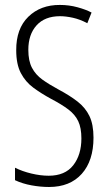

<svg xmlns="http://www.w3.org/2000/svg" viewBox="-20 -744 438 774"><path d="M356.9 -189Q356.9 -96.2 309.6 -43.2Q262.2 9.8 177.7 9.8Q143.6 9.8 107.2 3.2Q70.8 -3.4 40.5 -17.6V-67.9Q69.8 -53.2 106.7 -44.4Q143.6 -35.6 176.3 -35.6Q242.2 -35.6 275.1 -77.6Q308.1 -119.6 308.1 -186Q308.1 -228.5 295.4 -255.4Q282.7 -282.2 255.6 -302.7Q228.5 -323.2 185.5 -345.7Q146 -367.2 114.3 -390.6Q82.5 -414.1 64 -449.5Q45.4 -484.9 45.4 -541.5Q44.9 -628.4 94.2 -676.5Q143.6 -724.6 221.7 -724.1Q258.3 -724.1 292.2 -714.8Q326.2 -705.6 349.1 -693.4L332 -650.4Q302.7 -666 273.9 -672.4Q245.1 -678.7 222.2 -678.7Q160.6 -678.7 127.4 -641.8Q94.2 -605 94.2 -543Q94.2 -498.5 108.9 -470.7Q123.5 -442.9 150.6 -423.3Q177.7 -403.8 214.8 -383.8Q260.7 -359.4 292.5 -334.7Q324.2 -310.1 340.6 -276.1Q356.9 -242.2 356.9 -189Z"/></svg>

Font: Open Sans Condensed Light
Style: Regular
Weight: 300
Width: 3
Designer: Monotype Design Team
Foundry: Monotype Imaging Inc.
Version: Version 3.003; ttfautohint (v1.8.4)